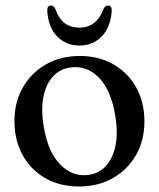

<svg xmlns="http://www.w3.org/2000/svg" viewBox="-20 -667 578 698"><path d="M270.5 -463.5Q339.5 -463.5 392.5 -433Q445.5 -402.5 475.2 -349Q505 -295.5 505 -225.5Q505 -157 474.8 -103.8Q444.5 -50.5 390.8 -19.8Q337 11 267 11Q197.5 11 144.8 -19.2Q92 -49.5 62.2 -103.2Q32.5 -157 32.5 -227Q32.5 -295 62.8 -348.5Q93 -402 146.8 -432.8Q200.5 -463.5 270.5 -463.5ZM304.5 -31.5Q361 -40.5 387.5 -98.2Q414 -156 399 -246.5Q383.5 -340.5 338.8 -385.5Q294 -430.5 234.5 -421.5Q176.5 -412.5 150.2 -354.8Q124 -297 139 -206.5Q154.5 -113 200 -67.8Q245.5 -22.5 304.5 -31.5ZM269 -566.5Q331 -566.5 356.5 -634.5Q362.5 -647 372 -647Q387.5 -647 386 -626Q382 -568 350 -534.8Q318 -501.5 269 -501.5Q219.5 -501.5 187.5 -534.8Q155.5 -568 152 -626Q150.5 -647 165.5 -647Q175 -647 181 -634.5Q194.5 -598 216 -582.2Q237.5 -566.5 269 -566.5Z"/></svg>

Font: Fraunces 72pt Soft
Style: Regular
Weight: 400
Version: Version 1.000;[b76b70a41]